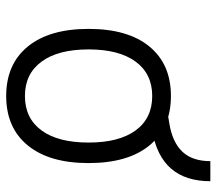

<svg xmlns="http://www.w3.org/2000/svg" viewBox="-60 -636 706 626"><g transform="rotate(90 293.0 -323.0)"><path d="M293 9.8Q189.5 9.8 131.8 -60.5Q74.2 -130.9 74.2 -258.8Q74.2 -387.2 131.8 -457.3Q189.5 -527.3 293 -527.3Q396.5 -527.3 454.1 -457.3Q511.7 -387.2 511.7 -258.8Q511.7 -130.9 454.1 -60.5Q396.5 9.8 293 9.8ZM293 -51.3Q365.7 -51.3 405.3 -105.5Q444.8 -159.7 444.8 -258.8Q444.8 -357.9 405.3 -412.1Q365.7 -466.3 293 -466.3Q220.7 -466.3 180.9 -412.1Q141.1 -357.9 141.1 -258.8Q141.1 -159.7 180.9 -105.5Q220.7 -51.3 293 -51.3ZM376.5 -461.4 355.5 -517.6 384.8 -522.5Q444.8 -532.7 475.1 -565.2Q505.4 -597.7 505.4 -655.8H570.8Q570.8 -494.1 405.8 -466.3Z"/></g></svg>

Font: Cascadia Code NF Light
Style: Regular
Weight: 300
Monospace: yes
Designer: Aaron Bell
Foundry: Saja Typeworks
Version: Version 2404.023; ttfautohint (v1.8.4)